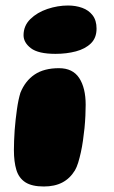

<svg xmlns="http://www.w3.org/2000/svg" viewBox="-20 -658 414 697"><path d="M139 19Q96 19 72.2 3.8Q48.5 -11.5 39.5 -41Q30.5 -70.5 30.5 -113.5Q30.5 -129 31.2 -147.5Q32 -166 33.2 -185.2Q34.5 -204.5 36.8 -223.8Q39 -243 41.5 -261Q44 -279 47.2 -294.2Q50.5 -309.5 54 -321Q71.5 -364.5 105.8 -387.5Q140 -410.5 194 -410.5Q244 -410.5 267.5 -374.8Q291 -339 291 -277.5Q291 -259.5 290 -237.8Q289 -216 286.8 -193.2Q284.5 -170.5 281.2 -147.8Q278 -125 273.5 -104.8Q269 -84.5 263.8 -67.5Q258.5 -50.5 252 -39.5Q234 -10 206.2 4.5Q178.5 19 139 19ZM181.5 -462.5Q119 -462.5 92.2 -483Q65.5 -503.5 65.5 -530Q65.5 -564.5 90.2 -588.8Q115 -613 152.2 -625.5Q189.5 -638 227 -638Q255 -638 278.5 -629.5Q302 -621 316.2 -602.5Q330.5 -584 330.5 -554Q330.5 -520.5 310 -500.5Q289.5 -480.5 255.5 -471.5Q221.5 -462.5 181.5 -462.5Z"/></svg>

Font: Gluten
Style: Bold
Weight: 700
Designer: Tyler Finck
Foundry: Etcetera Type Company
Version: Version 1.204